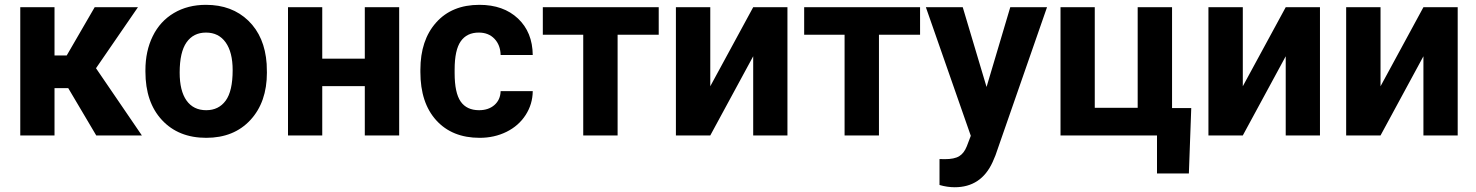

<svg xmlns="http://www.w3.org/2000/svg" viewBox="-20 -558 6079 791"><path d="M261.2 -194.8H204.6V0H63.5V-528.3H204.6V-329.6H254.9L370.1 -528.3H548.3L375.5 -276.9L564.5 0H376.5Z M579.1 0ZM579.1 -269Q579.1 -347.7 609.4 -409.2Q639.6 -470.7 696.5 -504.4Q753.4 -538.1 828.6 -538.1Q935.5 -538.1 1003.2 -472.7Q1070.8 -407.2 1078.6 -294.9L1079.6 -258.8Q1079.6 -137.2 1011.7 -63.7Q943.8 9.8 829.6 9.8Q715.3 9.8 647.2 -63.5Q579.1 -136.7 579.1 -262.7ZM720.2 -258.8Q720.2 -183.6 748.5 -143.8Q776.9 -104 829.6 -104Q880.9 -104 909.7 -143.3Q938.5 -182.6 938.5 -269Q938.5 -342.8 909.7 -383.3Q880.9 -423.8 828.6 -423.8Q776.9 -423.8 748.5 -383.5Q720.2 -343.3 720.2 -258.8Z M1624.5 0H1482.9V-203.1H1307.6V0H1166.5V-528.3H1307.6V-316.4H1482.9V-528.3H1624.5Z M1953.6 -104Q1992.7 -104 2017.1 -125.5Q2041.5 -147 2042.5 -182.6H2174.8Q2174.3 -128.9 2145.5 -84.2Q2116.7 -39.6 2066.7 -14.9Q2016.6 9.8 1956.1 9.8Q1842.8 9.8 1777.3 -62.3Q1711.9 -134.3 1711.9 -261.2V-270.5Q1711.9 -392.6 1776.9 -465.3Q1841.8 -538.1 1955.1 -538.1Q2054.2 -538.1 2114 -481.7Q2173.8 -425.3 2174.8 -331.5H2042.5Q2041.5 -372.6 2017.1 -398.2Q1992.7 -423.8 1952.6 -423.8Q1903.3 -423.8 1878.2 -387.9Q1853 -352.1 1853 -271.5V-256.8Q1853 -175.3 1877.9 -139.6Q1902.8 -104 1953.6 -104Z M2693.8 -415H2524.4V0H2382.8V-415H2216.3V-528.3H2693.8Z M3083 -528.3H3224.1V0H3083V-326.2L2906.2 0H2764.6V-528.3H2906.2V-202.6Z M3770.5 -415H3601.1V0H3459.5V-415H3293V-528.3H3770.5Z M3794.4 0ZM4044.4 -199.7 4142.1 -528.3H4293.5L4081.1 82L4069.3 109.9Q4022 213.4 3913.1 213.4Q3882.3 213.4 3850.6 204.1V97.2L3872.1 97.7Q3912.1 97.7 3931.9 85.4Q3951.7 73.2 3962.9 44.9L3979.5 1.5L3794.4 -528.3H3946.3Z M4349.1 -528.3H4490.2V-113.8H4667V-528.3H4808.6V-112.8H4887.7L4877.9 156.7H4746.6V0H4349.1Z M5276.9 -528.3H5418V0H5276.9V-326.2L5100.1 0H4958.5V-528.3H5100.1V-202.6Z M5844.2 -528.3H5985.4V0H5844.2V-326.2L5667.5 0H5525.9V-528.3H5667.5V-202.6Z"/></svg>

Font: Roboto-o
Style: o-Bold
Weight: 700
Designer: Google
Version: Version 2.134; 2016; ttfautohint (v1.6)